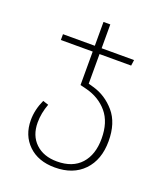

<svg xmlns="http://www.w3.org/2000/svg" viewBox="-134 -610 772 901"><g transform="rotate(20 252.5 -160.0)"><path d="M441 -2Q441 91 388.5 145.5Q336 200 245 200Q162 200 113 152.5Q64 105 64 29Q64 -23 88 -75L116 -66Q98 -18 98 29Q98 94 138 132Q178 170 245 170Q323 170 364.5 124Q406 78 406 -2Q406 -84 365.5 -132Q325 -180 259 -197L227 -205V-372H68V-401H227V-520H261V-401H423L419 -372H261V-224L286 -217Q350 -199 395.5 -146Q441 -93 441 -2Z"/></g></svg>

Font: FiraGO UltraLight
Style: Regular
Weight: 200
Designer: bBox Type
Foundry: bBox Type GmbH
Version: Version 1.001